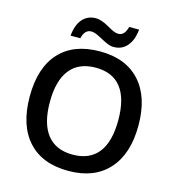

<svg xmlns="http://www.w3.org/2000/svg" viewBox="-130 -1021 1047 1141"><g transform="rotate(15 393.5 -450.0)"><path d="M584 -910H523Q509 -854 471 -854Q456 -854 441 -860.5Q426 -867 400 -882Q352 -909 320 -909Q269 -909 237.5 -873Q206 -837 200 -770H260Q273 -826 313 -826Q328 -826 343.5 -819.5Q359 -813 385 -799Q409 -786 427.5 -778.5Q446 -771 464 -771Q515 -771 546.5 -808Q578 -845 584 -910ZM395 -725Q233 -725 146 -630.5Q59 -536 59 -359Q59 -182 146 -86Q233 10 394 10Q553 10 640.5 -86.5Q728 -183 728 -358Q728 -533 641 -629Q554 -725 395 -725ZM395 -625Q499 -625 551.5 -557.5Q604 -490 604 -358Q604 -225 551 -157.5Q498 -90 394 -90Q290 -90 236.5 -158Q183 -226 183 -358Q183 -489 236.5 -557Q290 -625 395 -625Z"/></g></svg>

Font: OpenSansMMV
Style: Semibold
Weight: 600
Designer: Steve Matteson
Foundry: Ascender Corporation
Version: Version 6.000